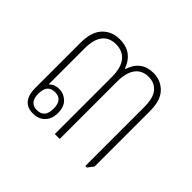

<svg xmlns="http://www.w3.org/2000/svg" viewBox="-110 -616 778 778"><g transform="rotate(45 279.0 -227.0)"><path d="M149 4Q114 4 98 -17Q82 -38 82 -73V-335Q82 -397 110.5 -427.5Q139 -458 185 -458Q258 -458 283 -389H286Q309 -458 378 -458Q420 -458 448.5 -429Q477 -400 477 -338V-21L458 4H449V-333Q449 -386 429 -409.5Q409 -433 375 -433Q338 -433 318 -406.5Q298 -380 298 -327V0H270V-327Q270 -380 248.5 -406.5Q227 -433 188 -433Q151 -433 130.5 -408Q110 -383 110 -330V-127L113 -126Q126 -142 154 -142Q180 -142 199.5 -123.5Q219 -105 219 -69Q219 -36 200 -16Q181 4 149 4ZM150 -17Q194 -17 194 -69Q194 -121 151 -121Q107 -121 107 -69Q107 -17 150 -17Z"/></g></svg>

Font: Noto Serif Thai Condensed Thin
Style: Regular
Weight: 100
Width: 3
Designer: Monotype Design Team
Foundry: Monotype Imaging Inc.
Version: Version 2.001; ttfautohint (v1.8.4.7-5d5b)